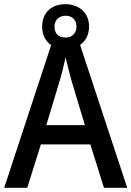

<svg xmlns="http://www.w3.org/2000/svg" viewBox="-20 -896 627 916"><path d="M476 0H587L362 -682C389 -700 405 -731 405 -770C405 -835 357 -876 292 -876C225 -876 181 -835 181 -769C181 -730 197 -699 224 -681L0 0H110L175 -207H411ZM293 -717C258 -717 240 -737 240 -769C240 -801 262 -821 293 -821C324 -821 345 -801 345 -769C345 -737 323 -717 293 -717ZM322 -508 385 -299H201L264 -508C273 -536 285 -585 293 -623C299 -592 315 -536 322 -508Z"/></svg>

Font: Noto Sans Devanagari UI SemiCondensed Medium
Style: Regular
Weight: 500
Width: 4
Designer: Jelle Bosma - Monotype Design Team
Foundry: Monotype Imaging Inc.
Version: Version 2.004